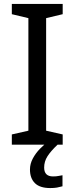

<svg xmlns="http://www.w3.org/2000/svg" viewBox="-20 -734 379 974"><path d="M298 0H40V-52L124 -71V-642L40 -662V-714H298V-662L214 -642V-71L298 -52ZM204 116Q204 161 249 161Q266 161 277.5 158.5Q289 156 297 155V211Q283 215 269 217.5Q255 220 235 220Q182 220 157 195Q132 170 132 126Q132 97 146.5 70Q161 43 182.5 21Q204 -1 224 -15L272 0Q238 32 221 58.5Q204 85 204 116Z"/></svg>

Font: Noto Sans Inscriptional Pahlavi
Style: Regular
Weight: 400
Designer: Monotype Design Team
Foundry: Monotype Imaging Inc.
Version: Version 2.003; ttfautohint (v1.8.4.7-5d5b)